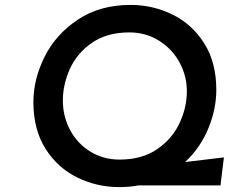

<svg xmlns="http://www.w3.org/2000/svg" viewBox="-20 -755 983 782"><path d="M878 0H544Q509 7 465 7Q375 7 295 -32Q215 -71 165.5 -149Q116 -227 116 -339Q116 -432 161.5 -523.5Q207 -615 297 -675Q387 -735 512 -735Q602 -735 682 -696Q762 -657 811.5 -579Q861 -501 861 -389Q861 -311 828.5 -232Q796 -153 734 -95L892 -114ZM467 -105Q558 -105 619.5 -147Q681 -189 711 -253Q741 -317 741 -383Q741 -447 710.5 -502Q680 -557 626.5 -590Q573 -623 507 -623Q416 -623 355 -581Q294 -539 265 -475Q236 -411 236 -345Q236 -281 265.5 -225.5Q295 -170 348 -137.5Q401 -105 467 -105Z"/></svg>

Font: Josefin Sans SemiBold
Style: Italic
Weight: 600
Italic angle: -7°
Designer: Santiago Orozco
Foundry: Typemade
Version: Version 2.000